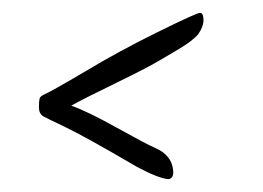

<svg xmlns="http://www.w3.org/2000/svg" viewBox="-20 -388 405 296"><path d="M239.7 -111.8C244.3 -112.5 246.7 -115.6 247.1 -121.1C247.1 -139.3 237.3 -152.5 217.8 -160.6C210 -163.9 190.7 -174.1 159.9 -191.2C129.2 -208.3 105.8 -219.6 89.8 -225.1C103.8 -232.9 127.3 -244.8 160.2 -260.7C193 -276.7 216.1 -288.7 229.5 -296.9L255.9 -312.5C270.2 -321 280.3 -328.8 286.1 -335.9C291.3 -343.8 293.9 -351.1 293.7 -357.9C293.5 -364.7 291.7 -368.2 288.3 -368.2C284.9 -368.2 263.2 -358.3 223.1 -338.6C183.1 -318.9 145.5 -298.5 110.4 -277.3C76.8 -257.5 56 -245.8 47.9 -242.2C43.6 -240.2 41.3 -238.1 41 -235.8C40.4 -233.2 40 -228.8 40 -222.4C40 -216.1 42.3 -211.4 46.9 -208.5C47.9 -207.8 58.8 -202.6 79.6 -192.6C100.4 -182.7 137.5 -162.1 190.9 -130.9C213.4 -118.8 229.7 -112.5 239.7 -111.8Z"/></svg>

Font: Kristi
Style: Medium
Weight: 400
Italic angle: -15°
Version: Version 1.003